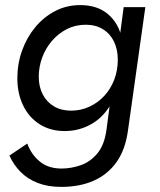

<svg xmlns="http://www.w3.org/2000/svg" viewBox="-20 -521 628 753"><path d="M220 212Q168 212 128 196.5Q88 181 60.5 153Q33 125 17 89L87 42Q102 84 135.5 112Q169 140 221 140Q259 140 296.5 127Q334 114 362 80.5Q390 47 398 -15L415 -144L426 -133Q395 -69 344.5 -38Q294 -7 234 -7Q177 -7 135 -34Q93 -61 70.5 -108Q48 -155 48 -214Q48 -271 66.5 -322.5Q85 -374 118 -414Q151 -454 196 -477.5Q241 -501 294 -501Q362 -501 403.5 -465.5Q445 -430 457 -373L448 -364L465 -493H550L482 -10Q472 65 437.5 114Q403 163 348 187.5Q293 212 220 212ZM259 -87Q297 -87 330.5 -102.5Q364 -118 389 -145Q414 -172 428 -208.5Q442 -245 442 -287Q442 -327 427 -358Q412 -389 383.5 -406.5Q355 -424 316 -424Q276 -424 242.5 -407Q209 -390 184 -361Q159 -332 145.5 -295.5Q132 -259 132 -220Q132 -181 147.5 -151Q163 -121 191.5 -104Q220 -87 259 -87Z"/></svg>

Font: Hanken Grotesk
Style: Italic
Weight: 400
Italic angle: -8°
Designer: Alfredo Marco Pradil
Foundry: Hanken Design Co.
Version: Version 3.013